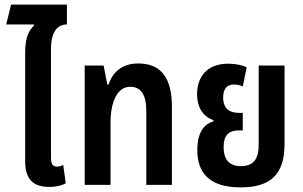

<svg xmlns="http://www.w3.org/2000/svg" viewBox="-20 -801 1314 832"><path d="M194 9C221 9 246 4 265 -7L254 -86C246 -82 236 -79 228 -79C209 -79 201 -90 201 -116V-589C201 -669 233 -695 270 -695V-781H28L7 -695H127L128 -691C108 -672 89 -644 89 -573V-102C89 -22 126 9 194 9Z M347 0H459V-269C459 -365 491 -425 544 -425C589 -425 614 -393 614 -320V0H725V-338C725 -466 676 -526 579 -526C511 -526 468 -490 451 -435H445L429 -517H347Z M1023 11C1154 11 1213 -47 1213 -177V-517H1101V-173C1101 -118 1083 -81 1024 -81C964 -81 949 -121 949 -164C949 -215 971 -236 1016 -236H1032V-312H1016C981 -312 947 -324 947 -379C947 -412 961 -435 994 -435C1009 -435 1023 -431 1032 -426L1049 -509C1033 -518 1001 -525 969 -525C871 -525 834 -461 834 -394C834 -324 870 -292 905 -280V-275C871 -266 835 -235 835 -151C835 -53 886 11 1023 11Z"/></svg>

Font: Noto Sans Thai UI ExtCond SemBd
Style: Regular
Weight: 600
Width: 2
Designer: Monotype Design Team
Foundry: Monotype Imaging Inc.
Version: Version 2.000